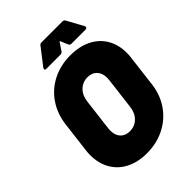

<svg xmlns="http://www.w3.org/2000/svg" viewBox="-254 -994 1119 1119"><g transform="rotate(-45 305.5 -434.0)"><path d="M38 -215Q38 -235 41 -256L64 -444Q74 -522 115 -582Q156 -642 221.5 -675Q287 -708 368 -708Q442 -708 497 -680.5Q552 -653 581.5 -602.5Q611 -552 611 -484Q611 -465 608 -444L585 -256Q576 -176 534.5 -115.5Q493 -55 427 -21.5Q361 12 280 12Q206 12 151.5 -16Q97 -44 67.5 -95Q38 -146 38 -215ZM402 -250 426 -446Q427 -452 427 -464Q427 -502 406 -524.5Q385 -547 348 -547Q308 -547 280 -519.5Q252 -492 247 -446L223 -250Q222 -244 222 -232Q222 -194 243 -171.5Q264 -149 300 -149Q341 -149 369 -176.5Q397 -204 402 -250ZM202 -759Q202 -764 206 -769L284 -870Q290 -880 302 -880H475Q487 -880 492 -870L547 -769Q549 -763 549 -762Q549 -757 545 -754Q541 -751 535 -751H420Q408 -751 404 -761L385 -806Q384 -809 381.5 -809Q379 -809 378 -806L348 -761Q342 -751 329 -751H214Q202 -751 202 -759Z"/></g></svg>

Font: Barlow Black
Style: Italic
Weight: 900
Italic angle: -7°
Designer: Jeremy Tribby
Foundry: Tribby Type
Version: Version 1.408